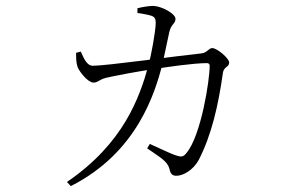

<svg xmlns="http://www.w3.org/2000/svg" viewBox="-20 -572 1040 651"><path d="M207 45 220 59C448 -56 506 -262 530 -351C536 -379 548 -435 554 -463C560 -491 575 -491 575 -508C575 -526 528 -551 500 -552C485 -552 461 -548 446 -544V-528C459 -526 479 -523 492 -519C504 -515 508 -509 508 -495C508 -467 492 -381 483 -349C453 -241 399 -86 207 45ZM578 24C601 24 635 5 654 -30C698 -116 720 -214 736 -326C739 -346 757 -344 757 -360C757 -375 715 -409 700 -409C687 -409 683 -393 663 -391C593 -384 341 -349 295 -349C274 -349 264 -375 254 -397L238 -393C238 -377 238 -359 243 -345C249 -329 278 -292 297 -292C312 -292 316 -302 339 -308C363 -314 458 -332 504 -338C547 -345 637 -358 682 -358C688 -358 691 -354 691 -349C691 -301 662 -112 612 -53C601 -39 594 -39 574 -46C558 -51 520 -70 488 -84L479 -69C523 -38 548 -26 555 2C558 18 565 24 578 24Z"/></svg>

Font: Source Han Serif CN VF
Style: Regular
Weight: 250
Designer: Ryoko NISHIZUKA 西塚涼子 (kana & ideographs); Frank Grießhammer (Latin, Greek & Cyrillic); Wenlong ZHANG 张文龙 (bopomofo); San
Foundry: Adobe
Version: Version 2.002;hotconv 1.1.0;makeotfexe 2.6.0